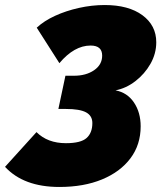

<svg xmlns="http://www.w3.org/2000/svg" viewBox="-78 -596 659 763"><path d="M158 147Q16 147 -58 67L67 -71Q111 -27 184 -27Q243 -27 266 -47.5Q289 -68 289 -107Q289 -136 264 -149.5Q239 -163 184 -163H154L182 -295H216Q264 -295 296 -317Q328 -339 328 -375Q328 -415 282 -415Q217 -415 158 -345L68 -486Q97 -513 140.5 -533Q184 -553 235.5 -564.5Q287 -576 338 -576Q433 -576 488 -535.5Q543 -495 543 -428Q543 -383 520 -342.5Q497 -302 460 -273.5Q423 -245 381 -237Q428 -228 454.5 -188.5Q481 -149 481 -94Q481 -21 440.5 33Q400 87 327.5 117Q255 147 158 147Z"/></svg>

Font: Raleway Black
Style: Italic
Weight: 900
Italic angle: -12°
Designer: Matt McInerney, Pablo Impallari, Rodrigo Fuenzalida
Foundry: Matt McInerney, Pablo Impallari, Rodrigo Fuenzalida
Version: Version 4.101;RELEASE